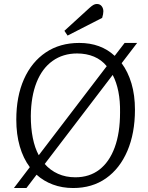

<svg xmlns="http://www.w3.org/2000/svg" viewBox="-20 -932 744 966"><path d="M50 14 130 -91Q97 -135 79.5 -195.5Q62 -256 62 -330Q62 -447 100.5 -533.5Q139 -620 210 -668Q281 -716 379 -716Q487 -716 557 -651L607 -716H670L592 -614Q624 -571 641.5 -512Q659 -453 659 -380Q659 -262 621 -173Q583 -84 513.5 -35Q444 14 348 14Q293 14 246 -3.5Q199 -21 164 -53L113 14ZM359 -40Q430 -40 480 -78.5Q530 -117 557 -190Q584 -263 584 -366Q585 -424 575.5 -471.5Q566 -519 547 -555L205 -107Q233 -75 272 -57.5Q311 -40 359 -40ZM175 -151 517 -599Q491 -631 453 -647Q415 -663 368 -663Q297 -663 244.5 -625.5Q192 -588 164 -517.5Q136 -447 135 -348Q135 -288 145 -238Q155 -188 175 -151ZM430 -892Q441 -902 449.5 -907Q458 -912 467 -912Q483 -912 491.5 -901Q500 -890 500 -875Q500 -868 498.5 -860Q497 -852 494 -842L320 -753L304 -777Z"/></svg>

Font: Literata Light
Style: Italic
Weight: 300
Italic angle: -2°
Designer: Latin by Veronika Burian and Jose Scaglione. Greek by Irene Vlachou. Cyrillic by Vera Evstafieva
Foundry: TypeTogether
Version: Version 3.103;gftools[0.9.29]